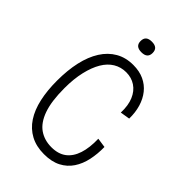

<svg xmlns="http://www.w3.org/2000/svg" viewBox="-247 -930 1038 1038"><g transform="rotate(45 272.5 -410.5)"><path d="M295 11Q236 11 192 -12.5Q148 -36 119.5 -79.5Q91 -123 77.5 -184Q64 -245 64 -320Q64 -400 78.5 -464.5Q93 -529 122.5 -575.5Q152 -622 195.5 -647Q239 -672 296 -672Q343 -672 378.5 -655.5Q414 -639 438 -609Q462 -579 474 -538.5Q486 -498 485 -451L430 -442Q432 -498 415.5 -537Q399 -576 368 -596.5Q337 -617 297 -617Q257 -617 224.5 -597.5Q192 -578 169.5 -540Q147 -502 134 -446.5Q121 -391 121 -320Q121 -220 142.5 -159.5Q164 -99 203.5 -71.5Q243 -44 297 -44Q349 -44 382 -69Q415 -94 430.5 -141.5Q446 -189 444 -256L499 -248Q500 -196 490 -149Q480 -102 456 -66Q432 -30 392.5 -9.5Q353 11 295 11ZM278 -751Q255 -751 243.5 -761Q232 -771 232 -791Q232 -812 243.5 -822Q255 -832 278 -832Q301 -832 312.5 -822Q324 -812 324 -791Q324 -771 312.5 -761Q301 -751 278 -751Z"/></g></svg>

Font: Bricolage Grotesque SemiCondensed ExtraLight
Style: Regular
Weight: 250
Width: 4
Designer: Mathieu Triay
Foundry: Atelier Triay
Version: Version 1.000;gftools[0.9.30]